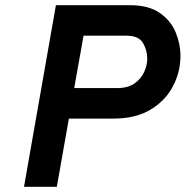

<svg xmlns="http://www.w3.org/2000/svg" viewBox="-20 -720 716 740"><path d="M72.5 0 195.5 -700H480.5Q552.5 -700 595.2 -670.5Q638 -641 656.8 -596Q675.5 -551 675.5 -505Q675.5 -442 646.2 -386.8Q617 -331.5 559.8 -297.2Q502.5 -263 418 -263H245.5L199 0ZM266 -380.5H431Q473 -380.5 498.5 -398.5Q524 -416.5 535.8 -442.8Q547.5 -469 547.5 -493Q547.5 -526.5 531 -554.5Q514.5 -582.5 467 -582.5H302Z"/></svg>

Font: Overpass
Style: Bold Italic
Weight: 700
Italic angle: -10°
Designer: Delve Withrington, Dave Bailey, Thomas Jockin
Foundry: Delve Fonts LLC
Version: Version 4.000; ttfautohint (v1.8.3)